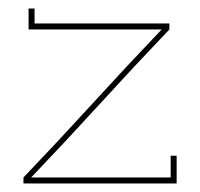

<svg xmlns="http://www.w3.org/2000/svg" viewBox="-20 -430 469 450"><path d="M394 0H35V-14Q119 -102 197 -187.5Q275 -273 359 -361H47V-410H61V-375H377V-361Q293 -273 215 -187.5Q137 -102 53 -14H380V-65H394Z"/></svg>

Font: Josefin Slab Thin
Style: Regular
Weight: 100
Designer: Santiago Orozco
Foundry: Typemade
Version: Version 2.000